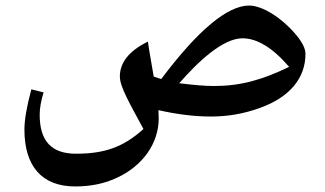

<svg xmlns="http://www.w3.org/2000/svg" viewBox="-20 -555 1171 692"><path d="M251 117C306 117 357 107 403 85C495 42 552 -39 552 -128C552 -138 551 -148 551 -158C617 -143 680 -135 741 -135C801 -135 858 -145 914 -165C1025 -204 1081 -274 1081 -361C1081 -380 1069 -404 1045 -432C997 -489 927 -535 878 -535C800 -535 694 -447 561 -270L534 -279C521 -352 513 -403 513 -405C444 -371 412 -329 412 -279C412 -241 450 -178 497 -90C426 -26 359 -1 254 -1C165 -1 123 -47 123 -142C123 -165 128 -192 137 -222L93 -233C76 -170 68 -122 68 -88C68 45 132 117 251 117ZM751 -245C717 -245 675 -249 626 -255C693 -332 783 -417 854 -417C906 -417 963 -383 1022 -314C925 -267 847 -245 751 -245Z"/></svg>

Font: Noto Naskh Arabic UI
Style: Bold
Weight: 700
Designer: Monotype Design Team, David Williams, Mohamad Dakak and Nizar Qandah
Foundry: Monotype Imaging Inc.
Version: Version 2.016